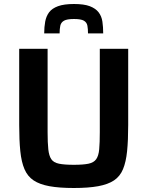

<svg xmlns="http://www.w3.org/2000/svg" viewBox="-20 -932 738 960"><path d="M349 8Q276 8 227 -1Q178 -10 148 -30Q118 -50 102.5 -86Q87 -122 81.5 -176.5Q76 -231 76 -307V-688H218V-271Q218 -218 221.5 -185.5Q225 -153 236.5 -136Q248 -119 275 -113.5Q302 -108 349 -108Q396 -108 422.5 -113.5Q449 -119 461 -136Q473 -153 476 -185.5Q479 -218 479 -271V-688H621V-307Q621 -231 615.5 -176.5Q610 -122 595 -86Q580 -50 550 -30Q520 -10 471 -1Q422 8 349 8ZM350 -912Q400 -912 429 -901Q458 -890 473 -870.5Q488 -851 492 -824Q496 -797 496 -765H420Q420 -787 417 -803.5Q414 -820 399.5 -828.5Q385 -837 350 -837Q315 -837 300 -828.5Q285 -820 281.5 -803.5Q278 -787 278 -765H201Q201 -797 206 -824Q211 -851 225.5 -870.5Q240 -890 270 -901Q300 -912 350 -912Z"/></svg>

Font: Saira Thin SemiBold
Style: Regular
Weight: 600
Version: Version 1.101